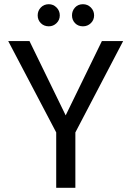

<svg xmlns="http://www.w3.org/2000/svg" viewBox="-20 -892 624 912"><path d="M19 -697H120L292 -344L464 -697H565L338 -263V0H247V-263ZM212 -767Q189 -767 174 -782Q159 -797 159 -819Q159 -841 174 -856.5Q189 -872 212 -872Q233 -872 248.5 -856.5Q264 -841 264 -819Q264 -797 248.5 -782Q233 -767 212 -767ZM374 -767Q351 -767 336.5 -782Q322 -797 322 -819Q322 -841 336.5 -856.5Q351 -872 374 -872Q396 -872 411.5 -856.5Q427 -841 427 -819Q427 -797 411.5 -782Q396 -767 374 -767Z"/></svg>

Font: Poppins
Style: Regular
Weight: 400
Designer: Ninad Kale (Devanagari), Jonny Pinhorn (Latin)
Foundry: Indian Type Foundry
Version: Version 3.002 2017